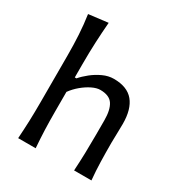

<svg xmlns="http://www.w3.org/2000/svg" viewBox="-184 -916 979 1044"><g transform="rotate(30 306.0 -394.5)"><path d="M82 0Q85.9 -58.1 87.9 -112.3Q89.8 -166.5 89.8 -231.9V-523.9Q89.8 -590.3 86.2 -652.3Q82.5 -714.4 73.7 -774.4L194.8 -789.1Q189.5 -725.1 186.5 -659.7Q183.6 -594.2 183.6 -523.9V-439.9H193.8Q212.9 -462.4 241.7 -485.4Q270.5 -508.3 304.2 -523.9Q337.9 -539.6 372.1 -539.6Q456.5 -539.6 496.3 -491.5Q536.1 -443.4 536.1 -351.1Q536.1 -316.9 534.9 -286.4Q533.7 -255.9 533.7 -231.9Q533.7 -166.5 535.2 -112.3Q536.6 -58.1 542 0H433.1Q436.5 -58.1 438 -111.8Q439.5 -165.5 439.5 -227.5V-317.4Q439.5 -383.8 417.5 -417.2Q395.5 -450.7 338.4 -450.7Q315.9 -450.7 287.6 -437Q259.3 -423.3 231.7 -400.4Q204.1 -377.4 183.6 -349.1V-227.5Q183.6 -165.5 185.5 -111.8Q187.5 -58.1 191.9 0Z"/></g></svg>

Font: Pinar Medium
Style: Regular
Weight: 500
Designer: Amin Abedi
Version: Version 3.000